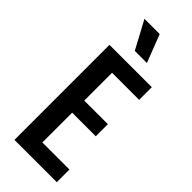

<svg xmlns="http://www.w3.org/2000/svg" viewBox="-281 -907 943 943"><g transform="rotate(45 190.5 -436.0)"><path d="M60 0V-660H166V0ZM117 0V-88H354V0ZM117 -295V-379H330V-295ZM117 -572V-660H354V-572ZM169 -727 91 -872H197L253 -727Z"/></g></svg>

Font: Bricolage Grotesque 24pt Condensed Medium
Style: Regular
Weight: 500
Width: 3
Designer: Mathieu Triay
Foundry: Atelier Triay
Version: Version 1.001;gftools[0.9.33.dev8+g029e19f]